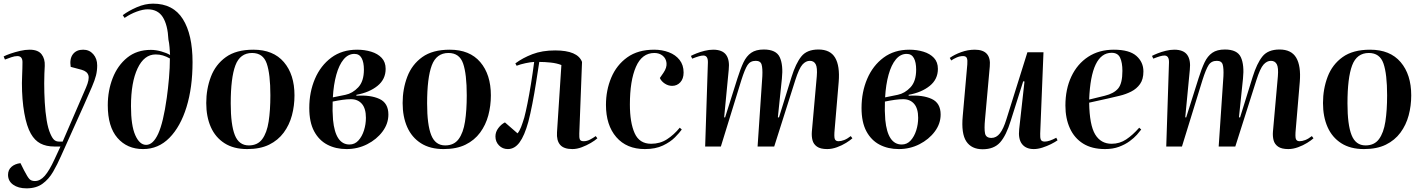

<svg xmlns="http://www.w3.org/2000/svg" viewBox="-28 -802 7789 1051"><path d="M307 50Q286 98 262.5 138.5Q239 179 204.5 204Q170 229 117 229Q72 229 44 209Q16 189 16 155Q16 128 34.5 111.5Q53 95 84 91L104 131Q123 168 133.5 178.5Q144 189 163 189Q192 189 217 160.5Q242 132 270 71L303 0H269Q225 0 193.5 -16.5Q162 -33 141 -70Q118 -110 105 -183Q92 -256 92 -347Q92 -361 93 -384Q94 -407 94.5 -428.5Q95 -450 95 -462Q95 -495 67 -495Q52 -495 33.5 -488.5Q15 -482 -1 -476L-8 -493Q5 -500 29.5 -508.5Q54 -517 82 -523.5Q110 -530 134 -530Q180 -530 199.5 -505Q219 -480 217 -441Q216 -425 215 -399Q214 -373 214 -346Q214 -295 217 -242Q220 -189 227.5 -143.5Q235 -98 248 -69Q259 -44 269.5 -35.5Q280 -27 295 -27H315L443 -323Q462 -367 456 -389Q450 -411 419 -420L359 -436Q352 -480 371 -505Q390 -530 427 -530Q461 -530 482.5 -505.5Q504 -481 504 -444Q504 -415 497.5 -389Q491 -363 475 -326Q459 -289 432 -228Z M644 -719Q676 -743 721 -762.5Q766 -782 810 -782Q920 -782 973 -697.5Q1026 -613 1026 -462Q1026 -323 993 -216Q960 -109 899.5 -47.5Q839 14 755 14Q668 14 615 -47Q562 -108 562 -226Q562 -306 589 -375Q616 -444 668.5 -486.5Q721 -529 798 -529Q825 -529 855 -520.5Q885 -512 903 -501Q902 -520 900 -544Q898 -568 894 -585Q890 -666 863 -708.5Q836 -751 780 -751Q755 -751 720.5 -738.5Q686 -726 654 -704ZM772 -9Q810 -9 838 -70Q866 -131 885 -267Q892 -317 897 -374.5Q902 -432 902 -482Q882 -493 863.5 -498.5Q845 -504 824 -504Q761 -504 725 -427.5Q689 -351 689 -221Q689 -115 712.5 -62Q736 -9 772 -9Z M1325 14Q1251 14 1201 -18Q1151 -50 1126 -106.5Q1101 -163 1101 -238Q1101 -315 1126.5 -382Q1152 -449 1208.5 -489.5Q1265 -530 1359 -530Q1468 -530 1526 -462Q1584 -394 1584 -280Q1584 -223 1570 -170.5Q1556 -118 1525 -76Q1494 -34 1445 -10Q1396 14 1325 14ZM1334 -6Q1382 -6 1407.5 -40.5Q1433 -75 1442.5 -136.5Q1452 -198 1452 -280Q1452 -397 1432 -454.5Q1412 -512 1352 -512Q1286 -512 1260.5 -444Q1235 -376 1235 -236Q1235 -119 1257.5 -62.5Q1280 -6 1334 -6Z M1869 14Q1810 14 1764 -10Q1718 -34 1691.5 -83.5Q1665 -133 1665 -211Q1665 -298 1696 -370.5Q1727 -443 1785.5 -486.5Q1844 -530 1927 -530Q1968 -530 2004 -519Q2040 -508 2061.5 -485Q2083 -462 2083 -425Q2083 -368 2038.5 -332Q1994 -296 1923 -283V-278Q2000 -283 2049 -260.5Q2098 -238 2098 -175Q2098 -125 2066 -82Q2034 -39 1982 -12.5Q1930 14 1869 14ZM1794 -269 1863 -283Q1902 -291 1933 -324Q1964 -357 1964 -421Q1964 -461 1951.5 -484Q1939 -507 1912 -507Q1878 -507 1853 -477Q1828 -447 1813 -393Q1798 -339 1794 -269ZM1885 -11Q1914 -11 1934 -33Q1954 -55 1964.5 -88.5Q1975 -122 1975 -157Q1975 -208 1953 -233.5Q1931 -259 1893 -259Q1872 -259 1847 -255.5Q1822 -252 1793 -246Q1791 -195 1795 -146Q1808 -11 1885 -11Z M2400 14Q2326 14 2276 -18Q2226 -50 2201 -106.5Q2176 -163 2176 -238Q2176 -315 2201.5 -382Q2227 -449 2283.5 -489.5Q2340 -530 2434 -530Q2543 -530 2601 -462Q2659 -394 2659 -280Q2659 -223 2645 -170.5Q2631 -118 2600 -76Q2569 -34 2520 -10Q2471 14 2400 14ZM2409 -6Q2457 -6 2482.5 -40.5Q2508 -75 2517.5 -136.5Q2527 -198 2527 -280Q2527 -397 2507 -454.5Q2487 -512 2427 -512Q2361 -512 2335.5 -444Q2310 -376 2310 -236Q2310 -119 2332.5 -62.5Q2355 -6 2409 -6Z M2793 -455Q2833 -485 2886.5 -505.5Q2940 -526 3011 -526Q3134 -526 3158 -463L3143 -71Q3142 -49 3146 -39Q3150 -29 3167 -29Q3185 -29 3202 -38Q3219 -47 3233 -57L3242 -45Q3229 -33 3206 -19.5Q3183 -6 3156.5 4Q3130 14 3105 14Q3058 14 3038 -9.5Q3018 -33 3021 -78L3045 -446Q3020 -456 2987 -459.5Q2954 -463 2924 -463Q2916 -411 2906.5 -350.5Q2897 -290 2886 -233.5Q2875 -177 2864 -135Q2843 -59 2816 -22.5Q2789 14 2752 14Q2723 14 2703.5 -6Q2684 -26 2684 -55Q2684 -80 2700 -101Q2716 -122 2736 -132L2805 -72Q2816 -85 2824.5 -107Q2833 -129 2842 -159Q2850 -189 2859.5 -236.5Q2869 -284 2878.5 -342.5Q2888 -401 2896 -463Q2876 -462 2848 -456Q2820 -450 2800 -442Z M3553 -530Q3596 -530 3633 -516Q3670 -502 3692 -474Q3714 -446 3714 -405Q3714 -371 3696 -351.5Q3678 -332 3651 -332Q3630 -332 3611 -344.5Q3592 -357 3584 -375L3604 -404Q3623 -432 3620.5 -457Q3618 -482 3599.5 -497Q3581 -512 3554 -512Q3486 -512 3453 -436Q3420 -360 3420 -230Q3420 -131 3446 -73Q3472 -15 3536 -15Q3585 -15 3623 -39.5Q3661 -64 3693 -103L3704 -93Q3692 -76 3667 -50.5Q3642 -25 3601 -5.5Q3560 14 3502 14Q3402 14 3345.5 -51.5Q3289 -117 3289 -228Q3289 -308 3318 -377Q3347 -446 3405.5 -488Q3464 -530 3553 -530Z M4145 -385Q4147 -428 4141 -448.5Q4135 -469 4109 -469Q4079 -469 4064 -446Q4049 -423 4030 -363L3918 0H3832L3847 -460Q3848 -498 3822 -498Q3812 -498 3798 -494Q3784 -490 3761 -481L3754 -496Q3765 -502 3785 -510Q3805 -518 3829.5 -524Q3854 -530 3876 -530Q3926 -530 3946.5 -502Q3967 -474 3961 -420L3936 -160L3941 -159L4009 -374Q4025 -425 4041.5 -460Q4058 -495 4084 -513Q4110 -531 4153 -531Q4221 -531 4240.5 -488.5Q4260 -446 4252 -371L4230 -160L4236 -159L4305 -381Q4328 -455 4358.5 -493Q4389 -531 4452 -531Q4517 -531 4543.5 -486Q4570 -441 4563 -354L4541 -95Q4537 -54 4541.5 -41.5Q4546 -29 4562 -29Q4576 -29 4593 -35.5Q4610 -42 4629 -57L4638 -45Q4626 -34 4603.5 -20Q4581 -6 4553.5 4Q4526 14 4500 14Q4463 14 4444 0.5Q4425 -13 4419.5 -34.5Q4414 -56 4416 -81L4443 -384Q4447 -432 4437 -450.5Q4427 -469 4405 -469Q4383 -469 4364.5 -448.5Q4346 -428 4325 -362L4210 0H4119Z M4892 14Q4833 14 4787 -10Q4741 -34 4714.5 -83.5Q4688 -133 4688 -211Q4688 -298 4719 -370.5Q4750 -443 4808.5 -486.5Q4867 -530 4950 -530Q4991 -530 5027 -519Q5063 -508 5084.5 -485Q5106 -462 5106 -425Q5106 -368 5061.5 -332Q5017 -296 4946 -283V-278Q5023 -283 5072 -260.5Q5121 -238 5121 -175Q5121 -125 5089 -82Q5057 -39 5005 -12.5Q4953 14 4892 14ZM4817 -269 4886 -283Q4925 -291 4956 -324Q4987 -357 4987 -421Q4987 -461 4974.5 -484Q4962 -507 4935 -507Q4901 -507 4876 -477Q4851 -447 4836 -393Q4821 -339 4817 -269ZM4908 -11Q4937 -11 4957 -33Q4977 -55 4987.5 -88.5Q4998 -122 4998 -157Q4998 -208 4976 -233.5Q4954 -259 4916 -259Q4895 -259 4870 -255.5Q4845 -252 4816 -246Q4814 -195 4818 -146Q4831 -11 4908 -11Z M5171 -485Q5196 -503 5233 -516.5Q5270 -530 5308 -530Q5399 -530 5390 -438L5364 -149Q5359 -97 5364 -72Q5369 -47 5399 -47Q5426 -47 5445.5 -72Q5465 -97 5481 -149L5596 -516H5684L5666 -71Q5665 -48 5669.5 -37.5Q5674 -27 5691 -27Q5715 -27 5754 -48L5761 -34Q5747 -24 5725 -13Q5703 -2 5678 6Q5653 14 5631 14Q5588 14 5566.5 -13.5Q5545 -41 5551 -95L5580 -356L5573 -357L5505 -142Q5480 -60 5446.5 -22.5Q5413 15 5351 15Q5290 15 5261.5 -28Q5233 -71 5242 -167L5267 -450Q5269 -473 5264.5 -484Q5260 -495 5244 -495Q5226 -495 5209 -487.5Q5192 -480 5179 -471Z M6069 -530Q6154 -530 6192.5 -496Q6231 -462 6231 -411Q6231 -368 6212.5 -342Q6194 -316 6164.5 -301Q6135 -286 6101.5 -278Q6068 -270 6038 -263L5934 -240Q5936 -117 5967 -66Q5998 -15 6057 -15Q6101 -15 6137 -39Q6173 -63 6208 -103L6219 -93Q6211 -82 6195.5 -64.5Q6180 -47 6155.5 -29Q6131 -11 6097.5 1.5Q6064 14 6021 14Q5949 14 5901 -16Q5853 -46 5828.5 -100Q5804 -154 5804 -224Q5804 -314 5836.5 -383Q5869 -452 5928.5 -491Q5988 -530 6069 -530ZM6116 -414Q6116 -459 6103.5 -486Q6091 -513 6057 -513Q5944 -513 5934 -257L6020 -278Q6069 -290 6092.5 -317.5Q6116 -345 6116 -414Z M6669 -385Q6671 -428 6665 -448.5Q6659 -469 6633 -469Q6603 -469 6588 -446Q6573 -423 6554 -363L6442 0H6356L6371 -460Q6372 -498 6346 -498Q6336 -498 6322 -494Q6308 -490 6285 -481L6278 -496Q6289 -502 6309 -510Q6329 -518 6353.5 -524Q6378 -530 6400 -530Q6450 -530 6470.5 -502Q6491 -474 6485 -420L6460 -160L6465 -159L6533 -374Q6549 -425 6565.5 -460Q6582 -495 6608 -513Q6634 -531 6677 -531Q6745 -531 6764.5 -488.5Q6784 -446 6776 -371L6754 -160L6760 -159L6829 -381Q6852 -455 6882.5 -493Q6913 -531 6976 -531Q7041 -531 7067.5 -486Q7094 -441 7087 -354L7065 -95Q7061 -54 7065.5 -41.5Q7070 -29 7086 -29Q7100 -29 7117 -35.5Q7134 -42 7153 -57L7162 -45Q7150 -34 7127.5 -20Q7105 -6 7077.5 4Q7050 14 7024 14Q6987 14 6968 0.5Q6949 -13 6943.5 -34.5Q6938 -56 6940 -81L6967 -384Q6971 -432 6961 -450.5Q6951 -469 6929 -469Q6907 -469 6888.5 -448.5Q6870 -428 6849 -362L6734 0H6643Z M7438 14Q7364 14 7314 -18Q7264 -50 7239 -106.5Q7214 -163 7214 -238Q7214 -315 7239.5 -382Q7265 -449 7321.5 -489.5Q7378 -530 7472 -530Q7581 -530 7639 -462Q7697 -394 7697 -280Q7697 -223 7683 -170.5Q7669 -118 7638 -76Q7607 -34 7558 -10Q7509 14 7438 14ZM7447 -6Q7495 -6 7520.5 -40.5Q7546 -75 7555.5 -136.5Q7565 -198 7565 -280Q7565 -397 7545 -454.5Q7525 -512 7465 -512Q7399 -512 7373.5 -444Q7348 -376 7348 -236Q7348 -119 7370.5 -62.5Q7393 -6 7447 -6Z"/></svg>

Font: Literata 72pt SemiBold
Style: Italic
Weight: 600
Italic angle: -2°
Designer: Latin by Veronika Burian and Jose Scaglione. Greek by Irene Vlachou. Cyrillic by Vera Evstafieva
Foundry: TypeTogether
Version: Version 3.002